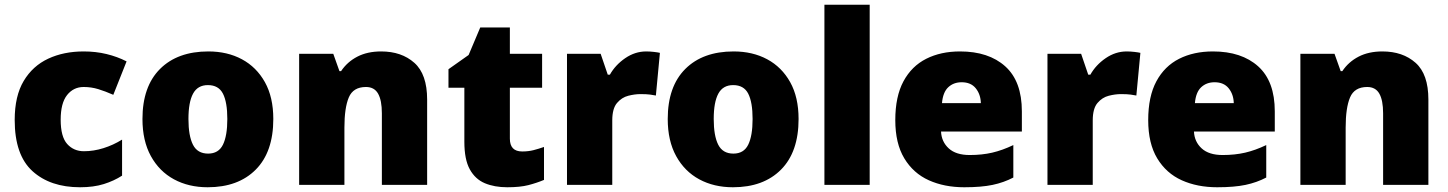

<svg xmlns="http://www.w3.org/2000/svg" viewBox="-20 -780 6110 810"><path d="M318 10Q192 10 117 -58Q42 -126 42 -274Q42 -375 80 -438.5Q118 -502 183.5 -532.5Q249 -563 333 -563Q384 -563 429.5 -552Q475 -541 514 -521L458 -380Q424 -395 394.5 -404Q365 -413 333 -413Q290 -413 263 -379Q236 -345 236 -275Q236 -203 263.5 -172.5Q291 -142 334 -142Q375 -142 416.5 -155Q458 -168 495 -191V-39Q461 -17 418 -3.5Q375 10 318 10Z M1133 -278Q1133 -139 1059 -64.5Q985 10 856 10Q776 10 714 -23.5Q652 -57 616.5 -121.5Q581 -186 581 -278Q581 -415 655 -489Q729 -563 859 -563Q939 -563 1000.5 -530Q1062 -497 1097.5 -433.5Q1133 -370 1133 -278ZM775 -278Q775 -207 794 -169.5Q813 -132 858 -132Q902 -132 920.5 -169.5Q939 -207 939 -278Q939 -349 920.5 -385Q902 -421 857 -421Q814 -421 794.5 -385Q775 -349 775 -278Z M1588 -563Q1674 -563 1728 -515Q1782 -467 1782 -360V0H1591V-302Q1591 -357 1575 -385Q1559 -413 1524 -413Q1470 -413 1451.5 -369Q1433 -325 1433 -242V0H1242V-553H1386L1412 -480H1419Q1445 -519 1487.5 -541Q1530 -563 1588 -563Z M2183 -141Q2209 -141 2230.5 -146.5Q2252 -152 2275 -160V-21Q2244 -8 2209 1Q2174 10 2120 10Q2066 10 2025.5 -7Q1985 -24 1962 -65.5Q1939 -107 1939 -182V-410H1872V-488L1957 -548L2006 -664H2131V-553H2267V-410H2131V-195Q2131 -141 2183 -141Z M2706 -563Q2722 -563 2739 -561Q2756 -559 2764 -557L2747 -377Q2737 -379 2722.5 -381Q2708 -383 2682 -383Q2658 -383 2630.5 -376Q2603 -369 2583 -345.5Q2563 -322 2563 -272V0H2372V-553H2514L2544 -465H2553Q2576 -506 2617.5 -534.5Q2659 -563 2706 -563Z M3349 -278Q3349 -139 3275 -64.5Q3201 10 3072 10Q2992 10 2930 -23.5Q2868 -57 2832.5 -121.5Q2797 -186 2797 -278Q2797 -415 2871 -489Q2945 -563 3075 -563Q3155 -563 3216.5 -530Q3278 -497 3313.5 -433.5Q3349 -370 3349 -278ZM2991 -278Q2991 -207 3010 -169.5Q3029 -132 3074 -132Q3118 -132 3136.5 -169.5Q3155 -207 3155 -278Q3155 -349 3136.5 -385Q3118 -421 3073 -421Q3030 -421 3010.5 -385Q2991 -349 2991 -278Z M3649 0H3458V-760H3649Z M4030 -563Q4151 -563 4221 -500Q4291 -437 4291 -310V-225H3950Q3952 -182 3982.5 -154Q4013 -126 4071 -126Q4123 -126 4166 -136Q4209 -146 4255 -168V-31Q4215 -10 4167.5 0Q4120 10 4048 10Q3964 10 3898.5 -19.5Q3833 -49 3795 -112Q3757 -175 3757 -273Q3757 -373 3791.5 -437Q3826 -501 3887.5 -532Q3949 -563 4030 -563ZM4037 -433Q4003 -433 3980.5 -412Q3958 -391 3954 -345H4118Q4117 -382 4096.5 -407.5Q4076 -433 4037 -433Z M4733 -563Q4749 -563 4766 -561Q4783 -559 4791 -557L4774 -377Q4764 -379 4749.5 -381Q4735 -383 4709 -383Q4685 -383 4657.5 -376Q4630 -369 4610 -345.5Q4590 -322 4590 -272V0H4399V-553H4541L4571 -465H4580Q4603 -506 4644.5 -534.5Q4686 -563 4733 -563Z M5097 -563Q5218 -563 5288 -500Q5358 -437 5358 -310V-225H5017Q5019 -182 5049.5 -154Q5080 -126 5138 -126Q5190 -126 5233 -136Q5276 -146 5322 -168V-31Q5282 -10 5234.5 0Q5187 10 5115 10Q5031 10 4965.5 -19.5Q4900 -49 4862 -112Q4824 -175 4824 -273Q4824 -373 4858.5 -437Q4893 -501 4954.5 -532Q5016 -563 5097 -563ZM5104 -433Q5070 -433 5047.5 -412Q5025 -391 5021 -345H5185Q5184 -382 5163.5 -407.5Q5143 -433 5104 -433Z M5812 -563Q5898 -563 5952 -515Q6006 -467 6006 -360V0H5815V-302Q5815 -357 5799 -385Q5783 -413 5748 -413Q5694 -413 5675.5 -369Q5657 -325 5657 -242V0H5466V-553H5610L5636 -480H5643Q5669 -519 5711.5 -541Q5754 -563 5812 -563Z"/></svg>

Font: Noto Sans Bengali UI Black
Style: Regular
Weight: 900
Designer: Jelle Bosma - Monotype Design Team
Foundry: Monotype Imaging Inc.
Version: Version 2.003; ttfautohint (v1.8.4.7-5d5b)